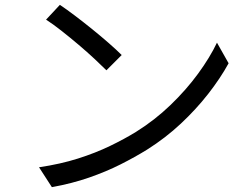

<svg xmlns="http://www.w3.org/2000/svg" viewBox="-20 -753 1040 792"><path d="M227 -733Q254 -715 289 -688.5Q324 -662 360.5 -632.5Q397 -603 429 -575Q461 -547 482 -526L419 -463Q400 -482 370 -510Q340 -538 304 -568.5Q268 -599 233 -626.5Q198 -654 170 -672ZM141 -63Q229 -76 301.5 -99Q374 -122 434 -151Q494 -180 541 -209Q618 -257 683 -319.5Q748 -382 797 -449Q846 -516 875 -577L923 -492Q889 -430 839 -366Q789 -302 726 -243Q663 -184 587 -136Q537 -105 477.5 -75Q418 -45 347.5 -20.5Q277 4 194 19Z"/></svg>

Font: Noto Sans TC
Style: Regular
Weight: 400
Designer: Ryoko NISHIZUKA  (kana, bopomofo & ideographs); Paul D. Hunt (Latin, Greek & Cyrillic); Sandoll Communications , Soo-you
Foundry: Adobe
Version: Version 2.004-H2;hotconv 1.0.118;makeotfexe 2.5.65603